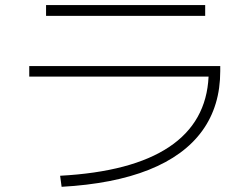

<svg xmlns="http://www.w3.org/2000/svg" viewBox="-20 -717 978 747"><path d="M791.5 -418.9H93.8V-460H836.9V-440.4Q836.9 -304.7 766.8 -208Q696.8 -111.3 559.1 -56.4Q421.4 -1.5 219.7 9.8L213.9 -33.2Q493.2 -48.3 638.2 -145.3Q783.2 -242.2 791.5 -418.9ZM159.2 -697.3H778.3V-655.3H159.2Z"/></svg>

Font: Pretendard JP ExtraLight
Style: Regular
Weight: 200
Designer: Base glyphs from Inter by Rasmus Andersson; Hangeul glyphs from Noto Sans CJK(Source Han Sans) by Jang Soo-young and Kan
Foundry: Kil Hyung-jin
Version: Version 1.309